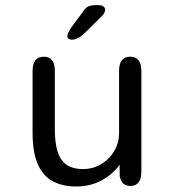

<svg xmlns="http://www.w3.org/2000/svg" viewBox="-20 -696 659 728"><path d="M146 -481Q188 -481 188 -427V-205.5Q188 -126 213 -90.5Q238 -55 294 -55Q333.5 -55 364.5 -74Q395.5 -93 413.5 -124Q431.5 -155 431.5 -191.5V-427Q431.5 -481 474 -481Q516 -481 516 -427V-45Q516 9 474 9Q440.5 9 434 -28.5L433.5 -71.5Q408 -35.5 365.5 -12.2Q323 11 269 11Q216.5 11 179.5 -9Q142.5 -29 123 -74Q103.5 -119 103.5 -193.5V-427Q103.5 -481 146 -481ZM252.5 -545.5Q247 -545.5 241.2 -548.5Q235.5 -551.5 235.5 -559.5Q235.5 -570 250 -591.5L291 -646.5Q302.5 -665 313 -670.8Q323.5 -676.5 343.5 -676.5H354.5Q365.5 -676.5 372 -671.8Q378.5 -667 378.5 -658.5Q378.5 -646.5 364.5 -633.5L298 -567.5Q285 -555.5 273.8 -550.5Q262.5 -545.5 252.5 -545.5Z"/></svg>

Font: Sono ExtraLight Monospace
Style: Regular
Weight: 400
Version: Version 2.112